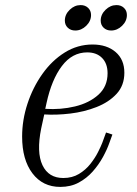

<svg xmlns="http://www.w3.org/2000/svg" viewBox="-20 -725 540 755"><path d="M217 10Q148 10 107.5 -43.5Q67 -97 67 -188Q67 -253 88 -317Q109 -381 146.5 -434Q184 -487 234.5 -518.5Q285 -550 344 -550Q400 -550 434.5 -520.5Q469 -491 469 -439Q469 -389 438.5 -356Q408 -323 359.5 -304Q311 -285 256.5 -278.5Q202 -272 154 -275L142 -220Q123 -126 147 -75.5Q171 -25 229 -25Q264 -25 290.5 -41Q317 -57 335.5 -80.5Q354 -104 365.5 -127Q377 -150 382 -163L397 -204L422 -196L410 -163Q401 -137 384.5 -107Q368 -77 344.5 -50.5Q321 -24 289.5 -7Q258 10 217 10ZM163 -320 158 -297Q219 -293 275 -306.5Q331 -320 367 -352.5Q403 -385 403 -437Q403 -475 381.5 -497Q360 -519 323 -519Q264 -519 223.5 -465.5Q183 -412 163 -320ZM417 -605Q399 -605 387.5 -616Q376 -627 376 -644Q376 -668 395 -686.5Q414 -705 438 -705Q456 -705 467.5 -694Q479 -683 479 -666Q479 -642 460 -623.5Q441 -605 417 -605ZM276 -605Q258 -605 246.5 -616Q235 -627 235 -644Q235 -668 254 -686.5Q273 -705 297 -705Q315 -705 326.5 -694Q338 -683 338 -666Q338 -642 319 -623.5Q300 -605 276 -605Z"/></svg>

Font: Xanh Mono
Style: Italic
Weight: 400
Italic angle: -12°
Monospace: yes
Designer: Lam Bao, Duy Dao
Foundry: Yellow Type Foundry
Version: Version 3.101; ttfautohint (v1.8.3)